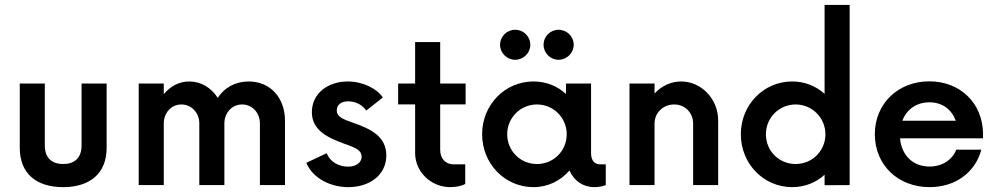

<svg xmlns="http://www.w3.org/2000/svg" viewBox="-20 -750 4036 778"><path d="M235.8 8.3C345.7 8.3 412.1 -48.3 412.1 -150.9V-411.6H310.5V-160.6C310.5 -107.4 279.3 -85.4 235.8 -85.4C192.9 -85.4 161.6 -107.4 161.6 -160.6V-411.6H60.1V-150.9C60.1 -48.3 125.5 8.3 235.8 8.3Z M542 0H643.6V-250C643.6 -289.1 670.9 -326.7 714.8 -326.7C756.8 -326.7 787.6 -292 787.6 -250V0H889.2V-250C889.2 -289.1 917 -326.7 960.9 -326.7C1002.9 -326.7 1033.2 -292 1033.2 -250V0H1134.8V-261.2C1134.8 -353 1076.2 -419.9 987.8 -419.9C933.6 -419.9 889.2 -395 862.3 -353.5C836.4 -394 794.9 -419.9 747.1 -419.9C705.1 -419.9 669.4 -399.9 643.6 -368.2V-411.6H542Z M1391.6 8.3C1479 8.3 1545.4 -42 1545.4 -120.1C1545.4 -194.8 1486.3 -226.6 1412.1 -252C1369.6 -267.1 1344.7 -276.4 1344.7 -302.7C1344.7 -325.7 1362.3 -339.4 1391.6 -339.4C1425.3 -339.4 1452.1 -320.8 1463.9 -301.8L1531.2 -355C1508.8 -390.1 1450.7 -419.9 1389.6 -419.9C1307.6 -419.9 1243.7 -370.6 1243.7 -295.4C1243.7 -221.2 1309.6 -191.4 1375.5 -167.5C1423.3 -150.9 1445.3 -140.1 1445.3 -115.2C1445.3 -88.9 1419.9 -74.7 1390.6 -74.7C1355 -74.7 1316.9 -92.8 1304.2 -129.4L1221.2 -90.3C1246.1 -29.8 1315.9 8.3 1391.6 8.3Z M1866.7 -327.1V-411.6H1763.7V-579.6H1662.1V-411.6H1593.3V-327.1H1662.1V-129.9C1662.1 -52.7 1727.5 8.3 1804.2 8.3C1829.1 8.3 1855 2.4 1865.2 -4.9V-84H1817.4C1787.1 -84 1763.7 -106.4 1763.7 -142.6V-327.1Z M2067.4 -507.8C2101.1 -507.8 2128.9 -535.2 2128.9 -568.4C2128.9 -602.5 2101.1 -629.4 2067.4 -629.4C2034.2 -629.4 2006.3 -602.5 2006.3 -568.4C2006.3 -535.2 2034.2 -507.8 2067.4 -507.8ZM2243.2 -507.8C2276.9 -507.8 2304.7 -535.2 2304.7 -568.4C2304.7 -602.5 2276.9 -629.4 2243.2 -629.4C2210 -629.4 2182.6 -602.5 2182.6 -568.4C2182.6 -535.2 2210 -507.8 2243.2 -507.8ZM2413.1 -84C2394 -84 2375 -93.8 2375 -129.9V-411.6H2273.4V-369.1C2239.3 -400.9 2193.8 -419.9 2141.6 -419.9C2025.9 -419.9 1933.6 -325.2 1933.6 -206.1C1933.6 -86.4 2025.9 8.3 2141.6 8.3C2201.2 8.3 2252 -18.1 2287.6 -59.1C2306.2 -17.1 2342.3 8.3 2388.7 8.3C2402.8 8.3 2418.5 5.9 2434.6 0V-84ZM2155.8 -85.4C2088.9 -85.4 2035.2 -138.2 2035.2 -206.1C2035.2 -272.9 2088.9 -326.7 2155.8 -326.7C2222.7 -326.7 2276.4 -272.9 2276.4 -206.1C2276.4 -138.2 2222.7 -85.4 2155.8 -85.4Z M2740.2 -419.9C2698.2 -419.9 2660.2 -401.4 2632.3 -371.1V-411.6H2530.8V0H2632.3V-249.5C2632.3 -293.5 2667.5 -326.7 2711.9 -326.7C2755.4 -326.7 2788.6 -293.5 2788.6 -249.5V0H2890.1V-261.2C2890.1 -351.1 2820.3 -419.9 2740.2 -419.9Z M3321.3 -730V-369.6C3287.1 -400.9 3241.7 -419.9 3189.9 -419.9C3074.2 -419.9 2981.9 -325.2 2981.9 -206.1C2981.9 -86.4 3074.2 8.3 3189.9 8.3C3241.7 8.3 3287.1 -10.7 3321.3 -42V0.5L3422.9 0V-730ZM3204.1 -85.4C3136.7 -85.4 3083.5 -138.2 3083.5 -206.1C3083.5 -272.9 3136.7 -326.7 3204.1 -326.7C3270.5 -326.7 3324.7 -272.9 3324.7 -206.1C3324.7 -138.2 3270.5 -85.4 3204.1 -85.4Z M3963.4 -208.5C3961.9 -332 3871.1 -420.4 3745.6 -420.4C3619.1 -420.4 3524.9 -330.1 3524.9 -206.1C3524.9 -82 3618.2 8.3 3747.1 8.3C3854.5 8.3 3933.1 -54.7 3956.5 -143.6H3855C3838.4 -102.1 3798.3 -75.2 3746.1 -75.2C3678.2 -75.2 3632.8 -122.1 3627 -189.5H3962.9ZM3746.1 -335.4C3798.8 -335.4 3835.9 -306.6 3853 -260.7H3636.2C3653.3 -305.7 3692.4 -335.4 3746.1 -335.4Z"/></svg>

Font: Now SemiBold
Style: Regular
Weight: 600
Designer: Alfredo Marco Pradil
Foundry: Alfredo Marco Pradil
Version: Version 1.200;hotconv 1.0.109;makeotfexe 2.5.65596